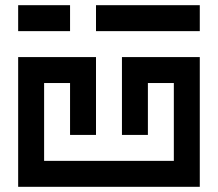

<svg xmlns="http://www.w3.org/2000/svg" viewBox="-20 -720 840 740"><path d="M50 -700V-600H250V-700ZM350 -600H750V-700H350ZM450 -500V-200H550V-400H650V-100H150V-400H250V-200H350V-500H50V0H750V-500Z"/></svg>

Font: Mourier
Style: Regular
Weight: 400
Designer: Eric Mourier
Foundry: Velvetyne Type Foundry
Version: Version 2.000;hotconv 1.0.109;makeotfexe 2.5.65596